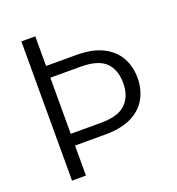

<svg xmlns="http://www.w3.org/2000/svg" viewBox="-128 -803 834 907"><g transform="rotate(-20 289.0 -350.0)"><path d="M80 0V-700H150V-551H301Q383 -551 435 -524.5Q487 -498 512 -453Q537 -408 537 -350Q537 -294 512 -248.5Q487 -203 435 -177Q383 -151 301 -151H150V0ZM150 -210H301Q390 -210 427.5 -248Q465 -286 465 -350Q465 -418 427.5 -455Q390 -492 301 -492H150Z"/></g></svg>

Font: DM Sans 12pt Light
Style: Regular
Weight: 300
Version: Version 4.004;gftools[0.9.30]